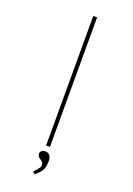

<svg xmlns="http://www.w3.org/2000/svg" viewBox="-169 -802 712 1031"><g transform="rotate(20 186.5 -286.5)"><path d="M176 0V-740H198V0ZM171 167 158 154Q166 147 173 139.5Q180 132 185.5 124Q191 116 191 107Q191 98 187 93Q183 88 176 83Q167 78 161 71Q155 64 155 55Q155 45 162.5 38Q170 31 182 31Q199 31 208.5 41.5Q218 52 218 77Q218 92 215.5 104.5Q213 117 207.5 127Q202 137 192.5 146.5Q183 156 171 167Z"/></g></svg>

Font: Lexend Peta Thin
Style: Regular
Weight: 250
Version: Version 1.007